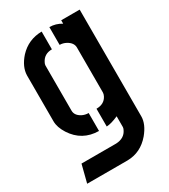

<svg xmlns="http://www.w3.org/2000/svg" viewBox="-180 -634 798 905"><g transform="rotate(-30 219.0 -181.5)"><path d="M22.5 182.6 46.9 86.9H235.4Q281.2 85 297.9 48.8Q301.8 41 301.8 35.2V-23.4Q262.7 -5.9 237.3 -4.9V-101.6Q280.3 -101.6 296.9 -134.8Q301.8 -144.5 301.8 -153.3V-397.5Q301.8 -423.8 271.5 -440.4Q254.9 -449.2 237.3 -449.2V-545.9Q271.5 -545.9 301.8 -527.3V-545.9H402.3V35.2Q402.3 77.1 364.3 123Q314.5 181.6 242.2 182.6ZM32.2 -151.4V-401.4Q33.2 -447.3 73.2 -492.2Q122.1 -544.9 195.3 -545.9V-449.2Q153.3 -449.2 135.7 -414.1Q130.9 -405.3 130.9 -398.4V-152.3Q130.9 -127 159.2 -111.3Q175.8 -102.5 195.3 -102.5V-4.9Q104.5 -5.9 55.7 -82Q32.2 -119.1 32.2 -151.4Z"/></g></svg>

Font: Post No Bills Jaffna
Style: Bold
Weight: 700
Designer: Kosala Senevirathne, Siva Puranthara, Lasantha Premarathna, Tharique Azeez
Foundry: Mooniak
Version: Version 1.220 ; ttfautohint (v1.6)